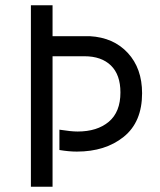

<svg xmlns="http://www.w3.org/2000/svg" viewBox="-20 -706 604 727"><path d="M179 -686V-569H320Q410 -564 464 -505.5Q518 -447 518 -353Q518 -244 448.5 -188Q379 -132 271 -132Q241 -132 205 -138V-215Q249 -208 274 -208Q348 -208 392 -245Q436 -282 436 -356Q436 -423 400 -458Q364 -493 300 -493H179V1H97V-686Z"/></svg>

Font: Bellota
Style: Bold
Weight: 700
Designer: Kemie Guaida
Foundry: Kemie Guaida
Version: Version 4.001